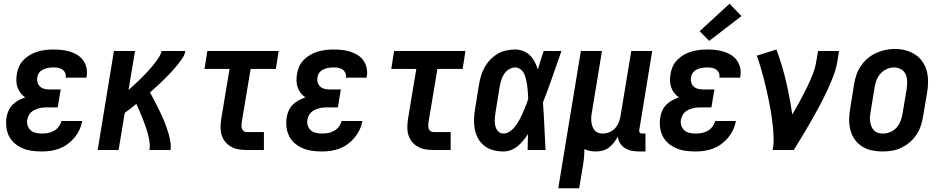

<svg xmlns="http://www.w3.org/2000/svg" viewBox="-20 -803 5040 1028"><path d="M205 8Q178 8 151.5 4.5Q125 1 101.5 -9Q78 -19 59 -35Q40 -51 28.5 -73.5Q17 -96 14 -122.5Q11 -149 15 -175Q18 -193 26 -211Q34 -229 48 -243Q62 -257 79.5 -266Q97 -275 115 -282Q101 -291 90.5 -304.5Q80 -318 74 -334.5Q68 -351 67.5 -369.5Q67 -388 70 -406Q73 -427 82 -447Q91 -467 107 -483Q123 -499 142.5 -510Q162 -521 182.5 -527Q203 -533 224 -535.5Q245 -538 266 -538Q289 -538 311.5 -535.5Q334 -533 355 -526.5Q376 -520 394.5 -508.5Q413 -497 425.5 -479.5Q438 -462 443 -440Q448 -418 444 -395Q444 -393 443.5 -391Q443 -389 443 -387H331Q331 -388 331.5 -388.5Q332 -389 332 -390Q334 -402 328.5 -413.5Q323 -425 313 -431.5Q303 -438 291 -440Q279 -442 266 -442Q257 -442 248 -441Q239 -440 230.5 -438Q222 -436 213 -432Q204 -428 197 -422Q190 -416 185.5 -407Q181 -398 180 -390Q177 -375 181 -361.5Q185 -348 195 -339Q205 -330 219 -327Q233 -324 247 -324H305L289 -228H231Q220 -228 209.5 -227Q199 -226 188 -223Q177 -220 166 -215Q155 -210 146.5 -202Q138 -194 133 -183.5Q128 -173 126 -162Q123 -146 128 -130.5Q133 -115 144.5 -105Q156 -95 172 -91.5Q188 -88 205 -88Q221 -88 237.5 -91Q254 -94 269 -102.5Q284 -111 294.5 -125Q305 -139 309 -155H420Q416 -131 405.5 -108.5Q395 -86 379 -66.5Q363 -47 342.5 -32Q322 -17 299 -8Q276 1 252 4.5Q228 8 205 8Z M503 0 590 -530H703L668 -321Q681 -333 694 -344.5Q707 -356 719.5 -368Q732 -380 744 -392.5Q756 -405 768 -417.5Q780 -430 791.5 -443.5Q803 -457 813 -470.5Q823 -484 832.5 -499Q842 -514 845 -530H972Q970 -513 960 -497Q950 -481 939 -466.5Q928 -452 915.5 -438Q903 -424 890.5 -410.5Q878 -397 864.5 -383.5Q851 -370 837.5 -357.5Q824 -345 810.5 -332.5Q797 -320 783 -308Q793 -290 802.5 -272Q812 -254 821 -236Q830 -218 839 -199.5Q848 -181 856 -162Q864 -143 871 -123.5Q878 -104 883.5 -84Q889 -64 892.5 -42.5Q896 -21 893 0H780Q784 -22 780.5 -44Q777 -66 771.5 -87Q766 -108 758.5 -128.5Q751 -149 743.5 -168.5Q736 -188 727.5 -207.5Q719 -227 710 -247Q695 -234 679.5 -222Q664 -210 648 -199L615 0Z M1300 0Q1278 0 1257 -3.5Q1236 -7 1218 -17Q1200 -27 1187 -42.5Q1174 -58 1167.5 -77.5Q1161 -97 1161 -119Q1161 -141 1164 -163L1209 -434H1075L1090 -530H1472L1457 -434H1322L1274 -147Q1273 -138 1273 -129.5Q1273 -121 1275.5 -113.5Q1278 -106 1285 -101Q1292 -96 1300 -96H1393V0Z M1705 8Q1678 8 1651.5 4.5Q1625 1 1601.5 -9Q1578 -19 1559 -35Q1540 -51 1528.5 -73.5Q1517 -96 1514 -122.5Q1511 -149 1515 -175Q1518 -193 1526 -211Q1534 -229 1548 -243Q1562 -257 1579.5 -266Q1597 -275 1615 -282Q1601 -291 1590.5 -304.5Q1580 -318 1574 -334.5Q1568 -351 1567.5 -369.5Q1567 -388 1570 -406Q1573 -427 1582 -447Q1591 -467 1607 -483Q1623 -499 1642.5 -510Q1662 -521 1682.5 -527Q1703 -533 1724 -535.5Q1745 -538 1766 -538Q1789 -538 1811.5 -535.5Q1834 -533 1855 -526.5Q1876 -520 1894.5 -508.5Q1913 -497 1925.5 -479.5Q1938 -462 1943 -440Q1948 -418 1944 -395Q1944 -393 1943.5 -391Q1943 -389 1943 -387H1831Q1831 -388 1831.5 -388.5Q1832 -389 1832 -390Q1834 -402 1828.5 -413.5Q1823 -425 1813 -431.5Q1803 -438 1791 -440Q1779 -442 1766 -442Q1757 -442 1748 -441Q1739 -440 1730.5 -438Q1722 -436 1713 -432Q1704 -428 1697 -422Q1690 -416 1685.5 -407Q1681 -398 1680 -390Q1677 -375 1681 -361.5Q1685 -348 1695 -339Q1705 -330 1719 -327Q1733 -324 1747 -324H1805L1789 -228H1731Q1720 -228 1709.5 -227Q1699 -226 1688 -223Q1677 -220 1666 -215Q1655 -210 1646.5 -202Q1638 -194 1633 -183.5Q1628 -173 1626 -162Q1623 -146 1628 -130.5Q1633 -115 1644.5 -105Q1656 -95 1672 -91.5Q1688 -88 1705 -88Q1721 -88 1737.5 -91Q1754 -94 1769 -102.5Q1784 -111 1794.5 -125Q1805 -139 1809 -155H1920Q1916 -131 1905.5 -108.5Q1895 -86 1879 -66.5Q1863 -47 1842.5 -32Q1822 -17 1799 -8Q1776 1 1752 4.5Q1728 8 1705 8Z M2300 0Q2278 0 2257 -3.5Q2236 -7 2218 -17Q2200 -27 2187 -42.5Q2174 -58 2167.5 -77.5Q2161 -97 2161 -119Q2161 -141 2164 -163L2209 -434H2075L2090 -530H2472L2457 -434H2322L2274 -147Q2273 -138 2273 -129.5Q2273 -121 2275.5 -113.5Q2278 -106 2285 -101Q2292 -96 2300 -96H2393V0Z M2675 8Q2648 8 2621 1Q2594 -6 2573.5 -22Q2553 -38 2540 -61.5Q2527 -85 2522 -111.5Q2517 -138 2518 -166Q2519 -194 2524 -222L2545 -352Q2549 -376 2556 -399Q2563 -422 2575.5 -444Q2588 -466 2606 -484.5Q2624 -503 2645.5 -515.5Q2667 -528 2691 -533Q2715 -538 2739 -538Q2761 -538 2782 -529.5Q2803 -521 2818 -506Q2833 -491 2843 -471.5Q2853 -452 2860 -431Q2867 -456 2875 -480.5Q2883 -505 2891 -530H2986Q2962 -461 2938 -392Q2914 -323 2887 -254Q2892 -191 2894.5 -127.5Q2897 -64 2901 0H2805Q2806 -21 2806 -42Q2806 -63 2807 -85Q2795 -67 2781.5 -50.5Q2768 -34 2751.5 -20.5Q2735 -7 2715.5 0.5Q2696 8 2675 8ZM2675 -88Q2690 -88 2703.5 -95.5Q2717 -103 2727.5 -114Q2738 -125 2746.5 -137.5Q2755 -150 2762 -163Q2769 -176 2775 -189.5Q2781 -203 2787 -217Q2793 -231 2798 -244.5Q2803 -258 2808 -272Q2808 -285 2807 -297.5Q2806 -310 2805 -323Q2804 -336 2802 -348.5Q2800 -361 2797.5 -373Q2795 -385 2791 -397Q2787 -409 2780 -419Q2773 -429 2762 -435.5Q2751 -442 2739 -442Q2721 -442 2704.5 -431.5Q2688 -421 2678 -405Q2668 -389 2663 -371.5Q2658 -354 2655 -337L2634 -207Q2632 -195 2630.5 -182.5Q2629 -170 2629 -157.5Q2629 -145 2631 -133.5Q2633 -122 2638.5 -111.5Q2644 -101 2653.5 -94.5Q2663 -88 2675 -88Z M2969 205 3090 -530H3203L3150 -207Q3147 -193 3146 -180Q3145 -167 3146 -154Q3147 -141 3151 -129Q3155 -117 3162.5 -107Q3170 -97 3182 -92.5Q3194 -88 3207 -88Q3225 -88 3242.5 -95Q3260 -102 3272.5 -115.5Q3285 -129 3292 -146Q3299 -163 3302 -180L3360 -530H3472L3403 -108Q3402 -104 3402.5 -100Q3403 -96 3405.5 -93Q3408 -90 3412 -89Q3416 -88 3420 -88H3436V8H3404Q3383 8 3363.5 4.5Q3344 1 3327.5 -9Q3311 -19 3300.5 -35.5Q3290 -52 3288 -72Q3279 -55 3267 -39.5Q3255 -24 3239.5 -12.5Q3224 -1 3206 3.5Q3188 8 3170 8Q3154 8 3138.5 5Q3123 2 3109 -5Q3109 22 3106 49Q3103 76 3098 102L3081 205Z M3705 8Q3678 8 3651.5 4.5Q3625 1 3601.5 -9Q3578 -19 3559 -35Q3540 -51 3528.5 -73.5Q3517 -96 3514 -122.5Q3511 -149 3515 -175Q3518 -193 3526 -211Q3534 -229 3548 -243Q3562 -257 3579.5 -266Q3597 -275 3615 -282Q3601 -291 3590.5 -304.5Q3580 -318 3574 -334.5Q3568 -351 3567.5 -369.5Q3567 -388 3570 -406Q3573 -427 3582 -447Q3591 -467 3607 -483Q3623 -499 3642.5 -510Q3662 -521 3682.5 -527Q3703 -533 3724 -535.5Q3745 -538 3766 -538Q3789 -538 3811.5 -535.5Q3834 -533 3855 -526.5Q3876 -520 3894.5 -508.5Q3913 -497 3925.5 -479.5Q3938 -462 3943 -440Q3948 -418 3944 -395Q3944 -393 3943.5 -391Q3943 -389 3943 -387H3831Q3831 -388 3831.5 -388.5Q3832 -389 3832 -390Q3834 -402 3828.5 -413.5Q3823 -425 3813 -431.5Q3803 -438 3791 -440Q3779 -442 3766 -442Q3757 -442 3748 -441Q3739 -440 3730.5 -438Q3722 -436 3713 -432Q3704 -428 3697 -422Q3690 -416 3685.5 -407Q3681 -398 3680 -390Q3677 -375 3681 -361.5Q3685 -348 3695 -339Q3705 -330 3719 -327Q3733 -324 3747 -324H3805L3789 -228H3731Q3720 -228 3709.5 -227Q3699 -226 3688 -223Q3677 -220 3666 -215Q3655 -210 3646.5 -202Q3638 -194 3633 -183.5Q3628 -173 3626 -162Q3623 -146 3628 -130.5Q3633 -115 3644.5 -105Q3656 -95 3672 -91.5Q3688 -88 3705 -88Q3721 -88 3737.5 -91Q3754 -94 3769 -102.5Q3784 -111 3794.5 -125Q3805 -139 3809 -155H3920Q3916 -131 3905.5 -108.5Q3895 -86 3879 -66.5Q3863 -47 3842.5 -32Q3822 -17 3799 -8Q3776 1 3752 4.5Q3728 8 3705 8ZM3777 -584 3726 -636 3886 -783 3950 -717Z M4117 0Q4123 -33 4122 -66Q4121 -99 4117.5 -131.5Q4114 -164 4109 -196Q4104 -228 4097.5 -259.5Q4091 -291 4084 -322Q4077 -353 4069 -384Q4061 -415 4052 -445Q4043 -475 4032 -505L4137 -538Q4168 -455 4188.5 -367.5Q4209 -280 4222 -190Q4243 -225 4262 -260Q4281 -295 4298.5 -330.5Q4316 -366 4330.5 -402.5Q4345 -439 4351 -477L4360 -530H4472L4464 -477Q4457 -435 4441 -393.5Q4425 -352 4406 -312Q4387 -272 4366 -232.5Q4345 -193 4322.5 -154Q4300 -115 4277 -76.5Q4254 -38 4230 0Z M4705 8Q4675 8 4647 2Q4619 -4 4595.5 -19Q4572 -34 4556 -57Q4540 -80 4533 -107Q4526 -134 4526.5 -163.5Q4527 -193 4532 -222L4553 -352Q4557 -378 4565.5 -402.5Q4574 -427 4589 -449.5Q4604 -472 4625 -490Q4646 -508 4670.5 -519Q4695 -530 4720 -535.5Q4745 -541 4771 -541Q4801 -541 4828.5 -533.5Q4856 -526 4879.5 -511Q4903 -496 4919 -473Q4935 -450 4942 -423Q4949 -396 4949 -366.5Q4949 -337 4944 -308L4922 -178Q4918 -152 4909.5 -127.5Q4901 -103 4886 -80.5Q4871 -58 4850 -40.5Q4829 -23 4805 -11.5Q4781 0 4755.5 4Q4730 8 4705 8ZM4707 -88Q4727 -88 4746.5 -96Q4766 -104 4780 -119.5Q4794 -135 4801.5 -154.5Q4809 -174 4812 -193L4834 -323Q4837 -344 4837 -365Q4837 -386 4829.5 -404Q4822 -422 4804.5 -432Q4787 -442 4766 -442Q4747 -442 4728 -433.5Q4709 -425 4695 -409.5Q4681 -394 4673.5 -375Q4666 -356 4663 -337L4642 -207Q4639 -193 4638 -179Q4637 -165 4639 -152Q4641 -139 4645.5 -127Q4650 -115 4659 -105.5Q4668 -96 4680.5 -92Q4693 -88 4707 -88Z"/></svg>

Font: Iosevka Curly Oblique
Style: Bold
Weight: 700
Italic angle: -9°
Monospace: yes
Designer: Belleve Invis
Foundry: Belleve Invis
Version: Version 11.1.0; ttfautohint (v1.8.3)